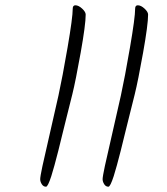

<svg xmlns="http://www.w3.org/2000/svg" viewBox="-20 -706 632 726"><path d="M390 0Q380 0 374 -9.5Q368 -19 368 -28.5Q368 -38 376.5 -78Q385 -118 403.5 -197Q422 -276 437 -344.5Q452 -413 471.5 -526.5Q491 -640 491 -673Q491 -686 501 -686Q513 -686 526.5 -673.5Q540 -661 540 -651Q540 -613 521 -506.5Q502 -400 489.5 -349.5Q477 -299 467 -259.5Q457 -220 451 -195Q445 -170 436.5 -136Q428 -102 422 -81Q416 -60 410 -40Q397 0 390 0ZM154 0Q144 0 138 -9.5Q132 -19 132 -28.5Q132 -38 140.5 -78Q149 -118 167.5 -197Q186 -276 201 -344.5Q216 -413 235.5 -526.5Q255 -640 255 -673Q255 -686 265 -686Q277 -686 290.5 -673.5Q304 -661 304 -651Q304 -613 285 -506.5Q266 -400 253.5 -349.5Q241 -299 231 -259.5Q221 -220 215 -195Q209 -170 200.5 -136Q192 -102 186 -81Q180 -60 174 -40Q161 0 154 0Z"/></svg>

Font: Kalam Light
Style: Regular
Weight: 300
Version: Version 2.001;PS 1.0;hotconv 1.0.79;makeotf.lib2.5.61930; tt